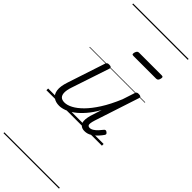

<svg xmlns="http://www.w3.org/2000/svg" viewBox="-468 -1046 1581 1581"><g transform="rotate(45 323.0 -255.0)"><path d="M164 17Q123 17 96 -2.5Q69 -22 63 -62.5Q57 -103 78 -166L186 -494Q190 -506 196.5 -510.5Q203 -515 216 -515Q233 -515 239 -509Q245 -503 241 -491L131 -161Q117 -120 117.5 -91Q118 -62 132.5 -47.5Q147 -33 177 -33Q208 -33 246 -53Q284 -73 326 -115Q368 -157 411.5 -225Q455 -293 496 -391L530 -495Q534 -508 540 -512Q546 -516 560 -516Q576 -516 582.5 -510.5Q589 -505 585 -493L458 -105Q450 -80 448 -63.5Q446 -47 452 -39.5Q458 -32 470 -32Q487 -32 504 -43Q521 -54 536.5 -70.5Q552 -87 564 -103Q570 -111 577 -112Q584 -113 592 -107Q602 -100 603.5 -93.5Q605 -87 600 -80Q588 -62 567.5 -39.5Q547 -17 519.5 0Q492 17 460 17Q436 17 421.5 7.5Q407 -2 400.5 -18.5Q394 -35 396 -58Q398 -81 406 -109L437 -206Q402 -144 365 -101.5Q328 -59 292.5 -33Q257 -7 224 5Q191 17 164 17ZM307 -706Q294 -706 292 -712.5Q290 -719 293 -731Q297 -744 303 -751Q309 -758 321 -758H585Q597 -758 599.5 -751Q602 -744 598 -731Q595 -718 588.5 -712Q582 -706 571 -706ZM0 490H646V500H0ZM0 -20H646V0H0ZM0 -505H646V-500H0ZM0 -1010H646V-1000H0Z"/></g></svg>

Font: Playwrite AU TAS Guides
Style: Regular
Weight: 400
Designer: Veronika Burian, José Scaglione
Foundry: TypeTogether
Version: Version 1.003